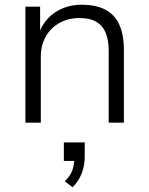

<svg xmlns="http://www.w3.org/2000/svg" viewBox="-20 -517 627 809"><path d="M87 0V-489H149V-377H144Q166 -435 214 -466Q262 -497 324 -497Q384 -497 423.5 -476.5Q463 -456 482.5 -413.5Q502 -371 502 -307V0H438V-303Q438 -348 425.5 -378.5Q413 -409 386 -425Q359 -441 315 -441Q267 -441 230 -420Q193 -399 172.5 -362.5Q152 -326 152 -279V0ZM286 272 253 247Q277 223 285 200Q293 177 293 151L309 161H249V83H337V143Q337 180 324.5 213Q312 246 286 272Z"/></svg>

Font: Nunito Sans 10pt Light
Style: Regular
Weight: 300
Designer: Vernon Adams
Foundry: Vernon Adams
Version: Version 3.101;gftools[0.9.27]